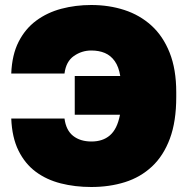

<svg xmlns="http://www.w3.org/2000/svg" viewBox="-20 -734 758 768"><path d="M345 14Q280 14 223 -0.5Q166 -15 123 -47Q80 -79 54 -131.5Q28 -184 25 -260H238Q244 -213 272.5 -190.5Q301 -168 346 -168Q368 -168 386.5 -174Q405 -180 419.5 -192.5Q434 -205 444 -225Q454 -245 460 -275H279V-430H461Q455 -467 439 -489.5Q423 -512 399.5 -522Q376 -532 345 -532Q307 -532 275.5 -510Q244 -488 238 -440H25Q28 -515 54.5 -567Q81 -619 125 -651.5Q169 -684 225.5 -699Q282 -714 345 -714Q416 -714 477.5 -694Q539 -674 585.5 -632Q632 -590 658.5 -523.5Q685 -457 685 -365V-346Q685 -248 659.5 -179.5Q634 -111 588 -68Q542 -25 480 -5.5Q418 14 345 14Z"/></svg>

Font: Golos Text ExtraBold
Style: Regular
Weight: 800
Designer: A.Korolkova, Vitaly Kuzmin
Foundry: ParaType Ltd
Version: Version 2.004